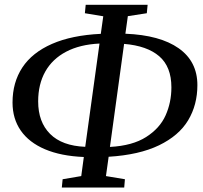

<svg xmlns="http://www.w3.org/2000/svg" viewBox="-20 -782 868 820"><path d="M444 -112.5 432.5 -30 513.5 -16.5 510.5 19H244L247.5 -16.5L327 -30L338 -111.5Q240.5 -115.5 172.2 -144.5Q104 -173.5 68.8 -224.2Q33.5 -275 33.5 -344Q33.5 -430 75.5 -493.8Q117.5 -557.5 202 -594.5Q286.5 -631.5 410.5 -637.5L421 -712.5L342.5 -725.5L346 -761.5H610.5L607 -725.5L526 -713L515.5 -638Q663.5 -632 743.2 -575.8Q823 -519.5 823 -418.5Q823 -334 783.5 -268.2Q744 -202.5 659.2 -161.5Q574.5 -120.5 444 -112.5ZM344 -155 405 -596Q321 -592 262.2 -561Q203.5 -530 173.2 -476Q143 -422 143 -349Q143 -261 194 -210Q245 -159 344 -155ZM510 -594.5 449.5 -154.5Q545.5 -159.5 604 -196.8Q662.5 -234 687.2 -289.2Q712 -344.5 712 -409Q712 -497 660 -541.8Q608 -586.5 510 -594.5Z"/></svg>

Font: Merriweather Text
Style: Italic
Weight: 400
Italic angle: -7.8°
Designer: Eben Sorkin
Foundry: Eben Sorkin
Version: Version 2.100